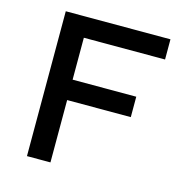

<svg xmlns="http://www.w3.org/2000/svg" viewBox="-99 -752 810 845"><g transform="rotate(15 305.5 -330.0)"><path d="M575 -568H205V-377H495V-284H205V0H98V-660H575Z"/></g></svg>

Font: Elaine Sans Medium
Style: Regular
Weight: 500
Designer: Wei Huang
Foundry: Wei Huang
Version: Version 2.001;PS 002.001;hotconv 1.0.88;makeotf.lib2.5.64775